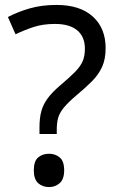

<svg xmlns="http://www.w3.org/2000/svg" viewBox="-20 -744 474 778"><path d="M140 -228Q140 -266 147.5 -293.5Q155 -321 173.5 -346Q192 -371 224 -398Q263 -431 284.5 -453Q306 -475 315 -496Q324 -517 324 -547Q324 -595 293 -621Q262 -647 203 -647Q154 -647 116 -634.5Q78 -622 43 -605L12 -675Q52 -696 100.5 -710Q149 -724 209 -724Q304 -724 356 -677Q408 -630 408 -549Q408 -504 393.5 -472.5Q379 -441 352.5 -414.5Q326 -388 290 -358Q257 -330 239.5 -309Q222 -288 216 -267.5Q210 -247 210 -218V-201H140ZM117 -54Q117 -91 134.5 -106Q152 -121 179 -121Q204 -121 222 -106Q240 -91 240 -54Q240 -18 222 -2Q204 14 179 14Q152 14 134.5 -2Q117 -18 117 -54Z"/></svg>

Font: Noto Sans Ugaritic
Style: Regular
Weight: 400
Designer: Monotype Design Team
Foundry: Monotype Imaging Inc.
Version: Version 2.001; ttfautohint (v1.8.4.7-5d5b)